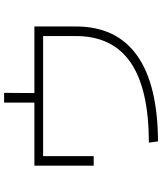

<svg xmlns="http://www.w3.org/2000/svg" viewBox="50 -834 765 904"><g transform="rotate(-90 432.0 -381.5)"><path d="M714.8 -407.2V-560.5H149.4V-322.3H104.5V-601.6H401.4V-744.1H447.3L446.3 -601.6H759.8V-407.2Q760.3 -216.3 624 -118.7Q487.8 -21 218.8 -19.5L212.9 -62.5Q466.3 -63 590.6 -148.7Q714.8 -234.4 714.8 -407.2Z"/></g></svg>

Font: Pretendard GOV ExtraLight
Style: Regular
Weight: 200
Designer: Base glyphs from Inter by Rasmus Andersson; Hangeul glyphs from Noto Sans CJK(Source Han Sans) by Jang Soo-young and Kan
Foundry: Kil Hyung-jin
Version: Version 1.309